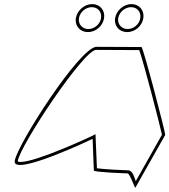

<svg xmlns="http://www.w3.org/2000/svg" viewBox="-20 -932 828 939"><path d="M52 -145C40 -65 433 -253 433 -253L439 -98C439 -90 593 -84 604 -84C615 -84 641 -6 642 -14L788 -272C790 -282 680 -702 672 -702C672 -702 533 -703 452 -703C371 -703 64 -225 52 -145ZM67 -145C79 -222 389 -688 450 -688C519 -688 631 -687 661 -687C681 -633 763 -318 772 -273L644 -46C637 -63 630 -99 606 -99C598 -99 485 -104 454 -109L447 -276L428 -266C428 -266 160 -140 81 -140C64 -140 67 -144 67 -145ZM351 -843C345 -805 372 -775 410 -775C448 -775 483 -805 489 -843C495 -881 469 -912 431 -912C393 -912 357 -881 351 -843ZM366 -843C371 -873 399 -897 429 -897C459 -897 479 -873 474 -843C470 -814 442 -790 412 -790C382 -790 362 -814 366 -843ZM543 -843C537 -805 564 -775 602 -775C640 -775 675 -805 681 -843C687 -881 661 -912 623 -912C585 -912 549 -881 543 -843ZM558 -843C563 -873 591 -897 621 -897C651 -897 671 -873 666 -843C662 -814 634 -790 604 -790C574 -790 554 -814 558 -843Z"/></svg>

Font: Ampere
Style: OuLnIta
Weight: 400
Version: Version 1